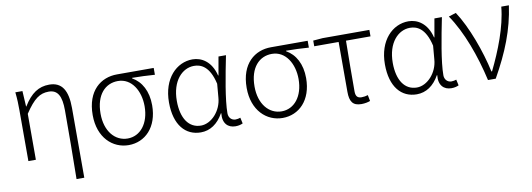

<svg xmlns="http://www.w3.org/2000/svg" viewBox="-58 -907 4056 1465"><g transform="rotate(-10 1970.0 -174.0)"><path d="M438 199H498V-341C498 -478 455 -547 357 -547C276 -547 215 -508 157 -413H155L148 -534H93C99 -479 100 -438 100 -395V0H158V-356C229 -463 276 -495 344 -495C414 -495 442 -443 442 -333C442 -165 441 22 438 199Z M876 13C1002 13 1104 -84 1104 -256C1104 -365 1060 -444 989 -484V-488C1050 -488 1104 -485 1165 -481V-534H880C756 -534 644 -450 644 -260C644 -85 752 13 876 13ZM877 -38C779 -38 705 -124 705 -260C705 -408 781 -483 878 -483C985 -483 1046 -377 1046 -259C1046 -124 974 -38 877 -38Z M1435 13C1507 13 1567 -27 1610 -104H1613C1604 -26 1645 13 1703 13C1729 13 1747 7 1760 1L1750 -45C1739 -41 1725 -38 1712 -38C1683 -38 1659 -60 1659 -95C1659 -200 1695 -385 1725 -534H1667L1642 -392H1639C1611 -505 1536 -547 1467 -547C1344 -547 1234 -440 1234 -254C1234 -78 1317 13 1435 13ZM1445 -38C1350 -38 1295 -121 1295 -255C1295 -411 1379 -496 1470 -496C1522 -496 1589 -472 1621 -331L1612 -226C1605 -123 1525 -38 1445 -38Z M2069 13C2195 13 2297 -84 2297 -256C2297 -365 2253 -444 2182 -484V-488C2243 -488 2297 -485 2358 -481V-534H2073C1949 -534 1837 -450 1837 -260C1837 -85 1945 13 2069 13ZM2070 -38C1972 -38 1898 -124 1898 -260C1898 -408 1974 -483 2071 -483C2178 -483 2239 -377 2239 -259C2239 -124 2167 -38 2070 -38Z M2679 13C2706 13 2732 7 2747 1L2738 -46C2723 -41 2706 -38 2689 -38C2657 -38 2643 -54 2643 -92C2643 -219 2644 -350 2646 -484H2836V-534H2474L2400 -528V-484H2589V-98C2589 -22 2612 13 2679 13Z M3108 13C3180 13 3240 -27 3283 -104H3286C3277 -26 3318 13 3376 13C3402 13 3420 7 3433 1L3423 -45C3412 -41 3398 -38 3385 -38C3356 -38 3332 -60 3332 -95C3332 -200 3368 -385 3398 -534H3340L3315 -392H3312C3284 -505 3209 -547 3140 -547C3017 -547 2907 -440 2907 -254C2907 -78 2990 13 3108 13ZM3118 -38C3023 -38 2968 -121 2968 -255C2968 -411 3052 -496 3143 -496C3195 -496 3262 -472 3294 -331L3285 -226C3278 -123 3198 -38 3118 -38Z M3661 0H3721C3825 -184 3891 -349 3917 -534H3858C3844 -380 3774 -205 3703 -60H3698C3664 -219 3590 -423 3508 -547L3451 -529C3546 -390 3617 -194 3661 0Z"/></g></svg>

Font: GenYoGothic2 TW L
Style: Regular
Weight: 300
Version: Version 2.100;PS 2.1;hotconv 16.6.51;makeotf.lib2.5.65220 DE